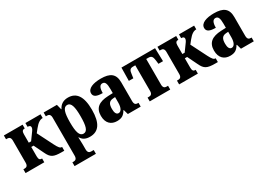

<svg xmlns="http://www.w3.org/2000/svg" viewBox="-0 -1344 3292 2370"><g transform="rotate(-30 1645.5 -159.0)"><path d="M18 0H285V-54H278C255 -54 240 -67 240 -109V-244H273L341 -104C381 -19 416 0 534 0H570V-54H566C543 -54 526 -73 495 -134L383 -356L422 -405C468 -462 502 -483 541 -483V-536H325V-482C354 -482 366 -472 366 -454C366 -442 362 -428 347 -407L273 -305H240V-427C240 -467 255 -482 278 -482H285V-536H18V-482H37C63 -482 83 -467 83 -426V-110C83 -67 63 -54 37 -54H18Z M585 228H889V174H852C826 174 806 160 806 118V48C806 10 805 -25 803 -55H807C831 -12 872 10 933 10C1054 10 1119 -74 1119 -267C1119 -462 1053 -546 935 -546C865 -546 821 -512 797 -462H793L774 -536H585V-482H604C630 -482 650 -467 650 -426V118C650 160 630 174 604 174H585ZM882 -63C826 -63 806 -130 806 -268C806 -403 826 -472 882 -472C938 -472 957 -403 957 -268C957 -130 939 -63 882 -63Z M1319 10C1384 10 1419 -11 1451 -67H1457L1476 0H1659V-54H1649C1619 -54 1601 -67 1601 -113V-379C1601 -502 1535 -546 1404 -546C1297 -546 1210 -516 1210 -448C1210 -399 1251 -379 1337 -379C1337 -452 1355 -486 1392 -486C1431 -486 1444 -451 1444 -374V-317L1374 -314C1245 -308 1176 -259 1176 -146C1176 -40 1237 10 1319 10ZM1384 -66C1352 -66 1337 -98 1337 -151C1337 -219 1355 -254 1415 -258L1444 -260V-183C1444 -108 1420 -66 1384 -66Z M1788 0H2080V-54H2058C2032 -54 2012 -67 2012 -110V-475H2044C2089 -475 2100 -452 2107 -398L2113 -348H2178L2173 -536H1694L1691 -348H1755L1762 -398C1768 -452 1778 -475 1825 -475H1856V-110C1856 -67 1836 -54 1810 -54H1788Z M2207 0H2474V-54H2467C2444 -54 2429 -67 2429 -109V-244H2462L2530 -104C2570 -19 2605 0 2723 0H2759V-54H2755C2732 -54 2715 -73 2684 -134L2572 -356L2611 -405C2657 -462 2691 -483 2730 -483V-536H2514V-482C2543 -482 2555 -472 2555 -454C2555 -442 2551 -428 2536 -407L2462 -305H2429V-427C2429 -467 2444 -482 2467 -482H2474V-536H2207V-482H2226C2252 -482 2272 -467 2272 -426V-110C2272 -67 2252 -54 2226 -54H2207Z M2931 10C2996 10 3031 -11 3063 -67H3069L3088 0H3271V-54H3261C3231 -54 3213 -67 3213 -113V-379C3213 -502 3147 -546 3016 -546C2909 -546 2822 -516 2822 -448C2822 -399 2863 -379 2949 -379C2949 -452 2967 -486 3004 -486C3043 -486 3056 -451 3056 -374V-317L2986 -314C2857 -308 2788 -259 2788 -146C2788 -40 2849 10 2931 10ZM2996 -66C2964 -66 2949 -98 2949 -151C2949 -219 2967 -254 3027 -258L3056 -260V-183C3056 -108 3032 -66 2996 -66Z"/></g></svg>

Font: Noto Serif Condensed ExtraBold
Style: Regular
Weight: 800
Width: 3
Designer: Monotype Design Team
Foundry: Monotype Imaging Inc.
Version: Version 2.013